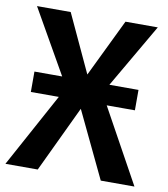

<svg xmlns="http://www.w3.org/2000/svg" viewBox="-79 -758 721 825"><g transform="rotate(10 281.5 -345.5)"><path d="M563 0H416L278 -289L141 0H0L176 -323H54V-412H175L16 -691H163L280 -439L402 -691H543L381 -412H508V-323H385Z"/></g></svg>

Font: Fira Sans Medium
Style: Regular
Weight: 500
Designer: bBox Type GmbH & Carrois Corporate GbR & Edenspiekermann AG
Foundry: bBox Type GmbH & Carrois Corporate GbR & Edenspiekermann AG
Version: Version 4.301